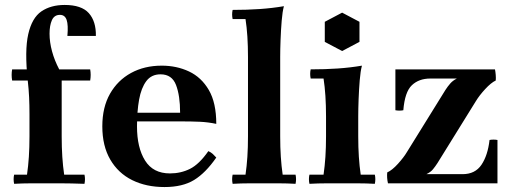

<svg xmlns="http://www.w3.org/2000/svg" viewBox="-20 -740 2070 775"><path d="M367 -595H252Q256 -639 249 -659.5Q242 -680 222 -680Q199 -680 189.5 -658.5Q180 -637 180 -604Q180 -570 190 -533Q200 -496 219 -460L229 -415V-190Q229 -145 231.5 -107Q234 -69 239 -35H321Q325 -17 321 2Q264 0 227.5 0Q191 0 164 0Q137 0 104.5 0Q72 0 37 2Q33 -17 37 -35H89Q94 -69 96.5 -107Q99 -145 99 -190V-280Q99 -315 97.5 -347.5Q96 -380 92 -415Q79 -536 94 -602Q109 -668 147 -694Q185 -720 241 -720Q309 -720 338.5 -687Q368 -654 367 -595ZM344 -415H29Q25 -438 29 -460H344Q348 -438 344 -415Z M644 15Q570 15 513.5 -13Q457 -41 425 -96Q393 -151 393 -230Q393 -307 424 -361.5Q455 -416 509 -445.5Q563 -475 633 -475Q693 -475 743 -451.5Q793 -428 823 -376.5Q853 -325 853 -240Q820 -247 786.5 -248.5Q753 -250 709 -250H500V-285H707Q707 -354 690.5 -397Q674 -440 628 -440Q591 -440 570.5 -412.5Q550 -385 541.5 -338Q533 -291 533 -230Q533 -144 565.5 -92Q598 -40 666 -40Q710 -40 747 -58.5Q784 -77 821 -130Q832 -125 839 -118.5Q846 -112 853 -104Q810 -42 763.5 -13.5Q717 15 644 15Z M1173 -35Q1177 -17 1173 2Q1139 0 1106 0Q1073 0 1046 0Q1019 0 986.5 0Q954 0 919 2Q915 -17 919 -35H971Q976 -69 978.5 -107Q981 -145 981 -190V-510Q981 -599 971 -663H919Q915 -682 919 -700Q977 -700 1028 -703.5Q1079 -707 1126 -715Q1120 -693 1117 -656Q1114 -619 1112.5 -579.5Q1111 -540 1111 -510V-190Q1111 -145 1113.5 -107Q1116 -69 1121 -35Z M1493 -35Q1497 -17 1493 2Q1459 0 1423.5 0Q1388 0 1361 0Q1334 0 1299 0Q1264 0 1229 2Q1225 -17 1229 -35H1286Q1291 -69 1293.5 -107Q1296 -145 1296 -190V-270Q1296 -359 1286 -423H1234Q1230 -442 1234 -460Q1292 -460 1343 -463.5Q1394 -467 1441 -475Q1435 -453 1432 -416Q1429 -379 1427.5 -339.5Q1426 -300 1426 -270V-190Q1426 -145 1428.5 -107Q1431 -69 1436 -35ZM1361 -689 1431 -652V-571L1361 -534L1291 -571V-652Z M1701 -37 1543 -44Q1563 -53 1586.5 -79Q1610 -105 1623 -127L1778 -377Q1787 -391 1797.5 -403Q1808 -415 1824 -423L1981 -415Q1962 -406 1938.5 -380.5Q1915 -355 1901 -332L1746 -82Q1737 -68 1727.5 -56.5Q1718 -45 1701 -37ZM1546 0Q1541 -22 1543 -44L1701 -37H1847Q1898 -37 1923.5 -75Q1949 -113 1956 -175Q1972 -178 1988 -175V0ZM1576 -295V-460H1978Q1980 -450 1981 -437.5Q1982 -425 1981 -415L1824 -423H1717Q1671 -423 1642.5 -396Q1614 -369 1608 -295Q1592 -292 1576 -295Z"/></svg>

Font: Poltawski Nowy
Style: Bold
Weight: 700
Designer: Adam Pótawski, Mateusz Machalski, Borys Kosmynka, Ania Wieluska
Foundry: Capitalics.wtf
Version: Version 1.001;gftools[0.9.25]